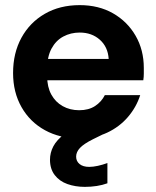

<svg xmlns="http://www.w3.org/2000/svg" viewBox="-20 -528 607 749"><path d="M290 12Q214 12 155.5 -20Q97 -52 64 -110Q31 -168 31 -243Q31 -321 63.5 -380.5Q96 -440 154.5 -474Q213 -508 291 -508Q365 -508 421 -476Q477 -444 509 -388.5Q541 -333 541 -263Q541 -253 541 -240.5Q541 -228 539 -215H127V-298H404Q401 -345 369.5 -373Q338 -401 291 -401Q256 -401 227 -385.5Q198 -370 181 -338.5Q164 -307 164 -259V-230Q164 -189 180 -159.5Q196 -130 224.5 -114Q253 -98 289 -98Q326 -98 351 -114.5Q376 -131 389 -157H527Q512 -110 479 -71.5Q446 -33 398 -10.5Q350 12 290 12ZM311 201Q274 201 243 190Q212 179 193.5 155Q175 131 175 95Q175 68 188 43Q201 18 232.5 -6Q264 -30 319 -53L364 -73L394 -10L343 15Q307 33 292 49Q277 65 277 83Q277 101 290.5 112Q304 123 328 123Q343 123 361.5 119Q380 115 399 108V187Q380 194 357.5 197.5Q335 201 311 201Z"/></svg>

Font: DM Sans 36pt
Style: Bold
Weight: 700
Version: Version 4.004;gftools[0.9.30]